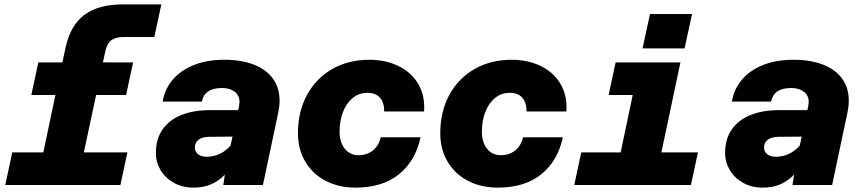

<svg xmlns="http://www.w3.org/2000/svg" viewBox="-20 -845 3940 877"><path d="M542 -825H717L685 -676H547Q509 -676 489 -661.5Q469 -647 461 -610L450 -560H588L556 -411H419L363 -149H562L530 0H4L36 -149H178L233 -411H123L155 -560H265L280 -630Q302 -730 366 -777.5Q430 -825 542 -825Z M1007 -47Q977 -17 943 -2.5Q909 12 864 12Q813 12 774 -10Q735 -32 713.5 -68Q692 -104 692 -146Q692 -211 723.5 -255Q755 -299 810.5 -320.5Q866 -342 939 -342H1068L1072 -361Q1074 -373 1074 -379Q1074 -409 1052 -426Q1030 -443 994 -443Q914 -443 902 -381H723Q732 -437 768.5 -480.5Q805 -524 865.5 -548Q926 -572 1004 -572Q1082 -572 1139 -550Q1196 -528 1226.5 -486Q1257 -444 1257 -385Q1257 -360 1251 -331L1181 0H1000ZM923 -129Q988 -129 1033 -180L1042 -221L933 -220Q902 -219 886 -206Q870 -193 870 -171Q870 -152 884.5 -140.5Q899 -129 923 -129Z M1341 -236Q1341 -336 1383 -412.5Q1425 -489 1499 -530.5Q1573 -572 1666 -572Q1742 -572 1801 -543Q1860 -514 1891 -460.5Q1922 -407 1917 -336H1735Q1735 -377 1715.5 -399Q1696 -421 1659 -421Q1619 -421 1590 -396.5Q1561 -372 1546 -331.5Q1531 -291 1531 -244Q1531 -210 1542.5 -185.5Q1554 -161 1573.5 -148.5Q1593 -136 1617 -136Q1656 -136 1683 -157.5Q1710 -179 1719 -218H1901Q1878 -110 1802.5 -49Q1727 12 1604 12Q1527 12 1467.5 -19Q1408 -50 1374.5 -106.5Q1341 -163 1341 -236Z M1991 -236Q1991 -336 2033 -412.5Q2075 -489 2149 -530.5Q2223 -572 2316 -572Q2392 -572 2451 -543Q2510 -514 2541 -460.5Q2572 -407 2567 -336H2385Q2385 -377 2365.5 -399Q2346 -421 2309 -421Q2269 -421 2240 -396.5Q2211 -372 2196 -331.5Q2181 -291 2181 -244Q2181 -210 2192.5 -185.5Q2204 -161 2223.5 -148.5Q2243 -136 2267 -136Q2306 -136 2333 -157.5Q2360 -179 2369 -218H2551Q2528 -110 2452.5 -49Q2377 12 2254 12Q2177 12 2117.5 -19Q2058 -50 2024.5 -106.5Q1991 -163 1991 -236Z M2635 -149H2815L2870 -411H2760L2792 -560H3088L3001 -149H3168L3136 0H2603ZM2949 -781H3141L3107 -624H2915Z M3607 -47Q3577 -17 3543 -2.5Q3509 12 3464 12Q3413 12 3374 -10Q3335 -32 3313.5 -68Q3292 -104 3292 -146Q3292 -211 3323.5 -255Q3355 -299 3410.5 -320.5Q3466 -342 3539 -342H3668L3672 -361Q3674 -373 3674 -379Q3674 -409 3652 -426Q3630 -443 3594 -443Q3514 -443 3502 -381H3323Q3332 -437 3368.5 -480.5Q3405 -524 3465.5 -548Q3526 -572 3604 -572Q3682 -572 3739 -550Q3796 -528 3826.5 -486Q3857 -444 3857 -385Q3857 -360 3851 -331L3781 0H3600ZM3523 -129Q3588 -129 3633 -180L3642 -221L3533 -220Q3502 -219 3486 -206Q3470 -193 3470 -171Q3470 -152 3484.5 -140.5Q3499 -129 3523 -129Z"/></svg>

Font: Azeret Mono ExtraBold
Style: Italic
Weight: 800
Italic angle: -12°
Designer: Martin Vácha
Foundry: Displaay
Version: Version 1.000; Glyphs 3.0.3, build 3074